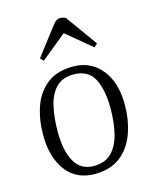

<svg xmlns="http://www.w3.org/2000/svg" viewBox="-117 -845 757 938"><g transform="rotate(-15 262.0 -376.0)"><path d="M245 14Q152 14 101 -54.5Q50 -123 50 -235Q50 -312 72.5 -377Q95 -442 145 -481.5Q195 -521 277 -521Q366 -521 420 -455Q474 -389 474 -276Q474 -200 451 -133.5Q428 -67 377.5 -26.5Q327 14 245 14ZM251 -25Q309 -25 342 -59Q375 -93 388.5 -150.5Q402 -208 402 -276Q402 -371 372.5 -427Q343 -483 269 -483Q212 -483 180 -449Q148 -415 135.5 -358Q123 -301 123 -231Q123 -135 154.5 -80Q186 -25 251 -25ZM420 -600 404 -584 276 -690 147 -585 132 -601 238 -739Q247 -752 256.5 -759Q266 -766 278 -766Q291 -766 305 -760Z"/></g></svg>

Font: Literata 36pt Light
Style: Italic
Weight: 300
Italic angle: -2°
Designer: Latin by Veronika Burian and Jose Scaglione. Greek by Irene Vlachou. Cyrillic by Vera Evstafieva
Foundry: TypeTogether
Version: Version 3.002